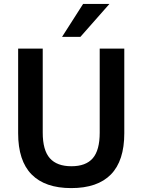

<svg xmlns="http://www.w3.org/2000/svg" viewBox="-20 -954 730 984"><path d="M345 10Q211 10 142 -60Q73 -130 73 -271V-705H199V-274Q199 -184 235.5 -143Q272 -102 346 -102Q420 -102 455.5 -143Q491 -184 491 -274V-705H617V-271Q617 -130 548.5 -60Q480 10 345 10ZM298 -765 406 -934H541L392 -765Z"/></svg>

Font: Nunito Sans 10pt SemiCondensed
Style: Bold
Weight: 700
Width: 4
Designer: Vernon Adams
Foundry: Vernon Adams
Version: Version 3.101;gftools[0.9.27]